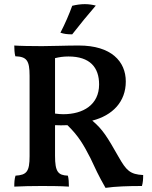

<svg xmlns="http://www.w3.org/2000/svg" viewBox="-20 -899 733 928"><path d="M443 -872C428 -876 409 -879 390 -879C370 -879 349 -876 329 -871C315 -832 295 -785 272 -741C289 -735 306 -733 329 -733C369 -784 404 -827 443 -872ZM553 -141C498 -238 476 -274 426 -316C524 -341 588 -407 588 -505C588 -602 518 -679 361 -679C297 -679 234 -676 183 -676C130 -676 74 -677 49 -679C49 -663 50 -642 54 -627C109 -625 123 -607 123 -533V-144C123 -70 109 -53 55 -50C50 -35 49 -17 49 3C83 1 138 0 179 0C210 0 271 0 313 3C313 -15 312 -37 308 -50C261 -52 246 -68 246 -146V-294C265 -293 284 -293 306 -294C360 -241 383 -201 417 -135C440 -86 455 -52 490 9C537 2 601 0 666 0C671 -17 672 -33 672 -53C608 -56 590 -76 553 -141ZM246 -350V-618C267 -623 286 -626 311 -626C415 -626 459 -573 459 -491C459 -392 381 -347 286 -347C274 -347 262 -348 246 -350Z"/></svg>

Font: Vollkorn Semibold
Style: Regular
Weight: 600
Designer: Friedrich Althausen
Foundry: Friedrich Althausen
Version: Version 4.015;PS 004.015;hotconv 1.0.88;makeotf.lib2.5.64775